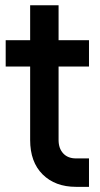

<svg xmlns="http://www.w3.org/2000/svg" viewBox="-20 -700 379 726"><path d="M267.5 6.5Q188.5 6.5 141.2 -40.5Q94 -87.5 94 -170.5V-448.5H1.5V-548H94V-680H201.5V-548H316.5V-448.5H201.5V-170.5Q201.5 -139 219 -120Q236.5 -101 267.5 -101H316.5V6.5Z"/></svg>

Font: Mohave Light SemiBold
Style: Regular
Weight: 600
Version: Version 2.003